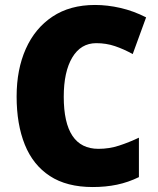

<svg xmlns="http://www.w3.org/2000/svg" viewBox="-20 -744 637 774"><path d="M368 -570Q306 -570 271.5 -512.5Q237 -455 237 -354Q237 -144 377 -144Q420 -144 460 -157Q500 -170 540 -189V-30Q497 -9 451.5 0.5Q406 10 354 10Q249 10 181 -34.5Q113 -79 80 -161Q47 -243 47 -355Q47 -464 84 -547Q121 -630 191.5 -677Q262 -724 363 -724Q413 -724 465.5 -712Q518 -700 569 -674L515 -526Q479 -546 443.5 -558Q408 -570 368 -570Z"/></svg>

Font: Noto Sans Sinhala UI SemiCondensed Black
Style: Regular
Weight: 900
Width: 4
Designer: Jelle Bosma - Monotype Design Team
Foundry: Monotype Imaging Inc.
Version: Version 2.006; ttfautohint (v1.8.4.7-5d5b)